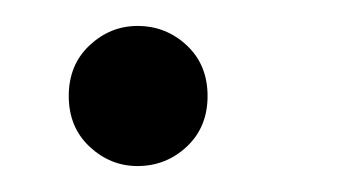

<svg xmlns="http://www.w3.org/2000/svg" viewBox="-20 -335 268 148"><path d="M86 -207Q65 -207 49 -222Q33 -237 33 -261Q33 -285 49 -300Q65 -315 86 -315Q108 -315 124 -300Q140 -285 140 -261Q140 -237 124 -222Q108 -207 86 -207Z"/></svg>

Font: Murecho Light
Style: Regular
Weight: 300
Designer: Neil Summerour
Foundry: Positype
Version: Version 1.010; ttfautohint (v1.8.3)